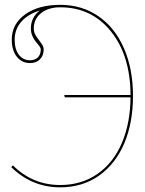

<svg xmlns="http://www.w3.org/2000/svg" viewBox="-20 -783 610 805"><path d="M146.5 -738.8Q96.2 -723.1 68.8 -691.4Q41.5 -659.7 41.5 -616.7Q41.5 -576.2 59.3 -553.2Q77.1 -530.3 106 -530.3Q127 -530.3 138.9 -542.5Q150.9 -554.7 150.9 -575.7Q150.9 -582 144.3 -590.8Q137.7 -599.6 130.1 -608.2Q122.6 -616.7 116 -631.6Q109.4 -646.5 109.4 -663.1Q109.4 -710 146.5 -738.8ZM232.4 -762.7Q322.8 -762.7 392.1 -715.3Q461.4 -668 499.5 -581.1Q537.6 -494.1 537.6 -380.9Q537.6 -269.5 501.5 -183.1Q465.3 -96.7 395.8 -47.1Q326.2 2.4 232.4 2.4Q113.8 2.4 26.9 -82.5L34.2 -89.4Q117.2 -7.3 232.4 -7.3Q322.3 -7.3 389.2 -54.2Q456.1 -101.1 491.2 -184.1Q526.4 -267.1 527.3 -375H251.5L249.5 -384.8H527.3Q526.4 -550.3 445.1 -651.4Q363.8 -752.4 232.4 -752.4Q182.6 -752.4 152.1 -727.8Q121.6 -703.1 121.6 -663.1Q121.6 -646 132.1 -630.6Q142.6 -615.2 152.8 -601.8Q163.1 -588.4 163.1 -575.7Q163.1 -549.8 147.5 -534.2Q131.8 -518.6 106 -518.6Q71.3 -518.6 50.3 -545.4Q29.3 -572.3 29.3 -616.7Q29.3 -682.1 85.2 -722.4Q141.1 -762.7 232.4 -762.7Z"/></svg>

Font: ZnikomitNo24
Style: Thin
Weight: 300
Designer: gluk
Foundry: gluk
Version: Version 0.55